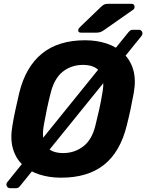

<svg xmlns="http://www.w3.org/2000/svg" viewBox="-20 -921 770 1006"><path d="M404 -750Q388 -750 390 -764Q391 -772 398 -778L506 -882Q518 -894 526 -897.5Q534 -901 547 -901H669Q678 -901 682 -895.5Q686 -890 685 -883Q684 -874 676 -869L526 -764Q516 -757 507.5 -753.5Q499 -750 486 -750ZM300 10Q238 10 185.5 -7Q133 -24 97.5 -58Q62 -92 47.5 -143Q33 -194 45 -263Q52 -306 61.5 -348.5Q71 -391 81 -435Q114 -570 199.5 -640Q285 -710 426 -710Q488 -710 540 -692.5Q592 -675 628 -640Q664 -605 678.5 -554Q693 -503 681 -435Q673 -391 664 -348.5Q655 -306 644 -263Q610 -125 525 -57.5Q440 10 300 10ZM311 -119Q371 -119 417 -154.5Q463 -190 481 -268Q492 -312 500.5 -350.5Q509 -389 516 -432Q531 -510 503.5 -545.5Q476 -581 415 -581Q354 -581 309 -545.5Q264 -510 245 -432Q234 -389 226 -350.5Q218 -312 210 -268Q196 -190 222.5 -154.5Q249 -119 311 -119ZM33 65Q21 65 15.5 54Q10 43 20 31L652 -751Q654 -754 660 -759.5Q666 -765 676 -765H707Q719 -765 724.5 -754.5Q730 -744 721 -732L88 50Q86 53 80 59Q74 65 63 65Z"/></svg>

Font: Rubik SemiBold
Style: Italic
Weight: 600
Italic angle: -12°
Designer: Hubert and Fischer
Foundry: Hubert and Fischer
Version: Version 2.300;gftools[0.9.30]